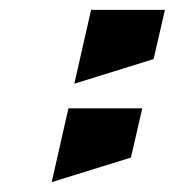

<svg xmlns="http://www.w3.org/2000/svg" viewBox="-20 -520 355 390"><path d="M165 -500H315L292 -400L131 -350ZM119 -300H269L246 -200L85 -150Z"/></svg>

Font: SOV_Meka
Style: Italic
Weight: 400
Italic angle: -13°
Version: Version 1.00